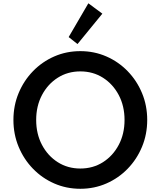

<svg xmlns="http://www.w3.org/2000/svg" viewBox="-20 -1158 1000 1194"><path d="M479.5 16Q566 16 641.5 -17Q717 -50 774 -108.8Q831 -167.5 863.2 -245.2Q895.5 -323 895.5 -412Q895.5 -501.5 863.2 -579Q831 -656.5 774 -715.2Q717 -774 641.5 -807Q566 -840 479.5 -840Q393 -840 317.5 -807Q242 -774 185 -715.2Q128 -656.5 95.8 -579Q63.5 -501.5 63.5 -412Q63.5 -323 95.8 -245.2Q128 -167.5 185 -108.8Q242 -50 317.5 -17Q393 16 479.5 16ZM479.5 -110Q401 -110 339 -149.5Q277 -189 241 -257.2Q205 -325.5 205 -412Q205 -498.5 241 -566.8Q277 -635 339 -674.5Q401 -714 479.5 -714Q558.5 -714 620.5 -674.5Q682.5 -635 718.5 -566.8Q754.5 -498.5 754.5 -412Q754.5 -325.5 718.5 -257.2Q682.5 -189 620.5 -149.5Q558.5 -110 479.5 -110ZM462 -884 616.5 -1073 529.5 -1137.5 407 -927.5Z"/></svg>

Font: Spartan SemiBold
Style: Regular
Weight: 600
Designer: Matt Bailey, Mirko Velimirovic
Foundry: Matt Bailey
Version: Version 1.003; ttfautohint (v1.8.3)